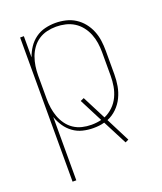

<svg xmlns="http://www.w3.org/2000/svg" viewBox="-138 -617 775 920"><g transform="rotate(-20 250.0 -156.5)"><path d="M72 215V-520H91V-412Q100 -438 115 -460.5Q130 -483 152 -499Q174 -515 200.5 -521.5Q227 -528 254 -528Q280 -528 306 -522Q332 -516 354 -502Q376 -488 392.5 -467.5Q409 -447 419 -422.5Q429 -398 432.5 -372Q436 -346 436 -320V-200Q436 -170 431 -141Q426 -112 413 -85Q400 -58 378.5 -37Q357 -16 330 -5L392 117L375 125L311 1Q297 5 283 6.5Q269 8 254 8Q227 8 200.5 1.5Q174 -5 152 -21Q130 -37 115 -59.5Q100 -82 91 -108V215ZM251 -10Q264 -10 277 -11.5Q290 -13 302 -16L241 -135L259 -143L321 -22Q346 -33 365.5 -52Q385 -71 396.5 -95.5Q408 -120 412.5 -146.5Q417 -173 417 -200V-320Q417 -344 413.5 -367.5Q410 -391 401 -413.5Q392 -436 377 -455Q362 -474 342 -486.5Q322 -499 298.5 -504.5Q275 -510 251 -510Q227 -510 204 -504.5Q181 -499 161.5 -486Q142 -473 128 -453.5Q114 -434 106 -412Q98 -390 94.5 -366.5Q91 -343 91 -320V-200Q91 -177 94.5 -153.5Q98 -130 106 -108Q114 -86 128 -66.5Q142 -47 161.5 -34Q181 -21 204 -15.5Q227 -10 251 -10Z"/></g></svg>

Font: Iosevka SS18 Thin
Style: Regular
Weight: 100
Monospace: yes
Designer: Belleve Invis
Foundry: Belleve Invis
Version: Version 25.1.1; ttfautohint (v1.8.4)